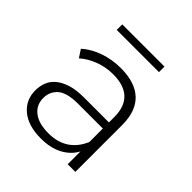

<svg xmlns="http://www.w3.org/2000/svg" viewBox="-187 -820 958 958"><g transform="rotate(45 292.5 -341.0)"><path d="M431 -250H257Q177 -250 145 -221Q113 -192 113 -148Q113 -98 150.5 -69.5Q188 -41 255 -41Q320 -41 364 -70.5Q408 -100 431 -155ZM247 4Q158 4 108 -37.5Q58 -79 58 -146Q58 -176 68 -202.5Q78 -229 101.5 -249Q125 -269 162.5 -281Q200 -293 255 -293H431V-332Q431 -404 392 -441Q353 -478 277 -478Q224 -478 177.5 -460Q131 -442 99 -413L72 -454Q111 -489 166 -508Q221 -527 282 -527Q382 -527 434.5 -478Q487 -429 487 -330V0H433V-90Q409 -46 362 -21Q315 4 247 4ZM132 -647V-686H430V-647Z"/></g></svg>

Font: Montserrat-Alt1 Light
Style: Regular
Weight: 300
Designer: Differentunic
Foundry: Differentunic
Version: Version 7.222